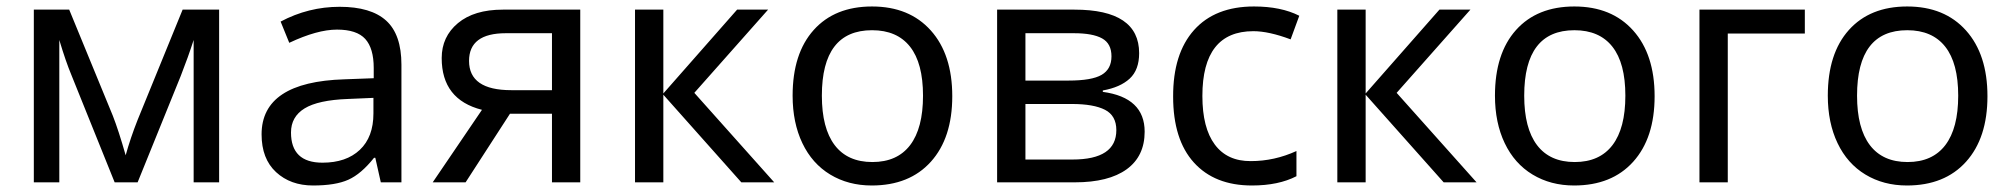

<svg xmlns="http://www.w3.org/2000/svg" viewBox="-20 -566 6244 596"><path d="M660.2 -536.1V0H581.1V-441.9Q564 -388.7 541 -330.1L407.2 0H335.9L202.1 -332Q184.1 -375 164.1 -441.9V0H85V-536.1H194.8L330.1 -207Q348.1 -161.1 370.1 -84Q384.8 -137.2 407.2 -193.8L546.9 -536.1Z M981 -61Q1054.7 -61 1096.9 -100.8Q1139.2 -140.6 1139.2 -213.9V-262.2L1060.1 -258.8Q967.8 -255.4 925.5 -229.5Q883.3 -203.6 883.3 -154.8Q883.3 -61 981 -61ZM1226.1 -365.2V0H1162.1L1145 -76.2H1141.1Q1101.1 -25.9 1061.3 -8.1Q1021.5 9.8 951.7 9.8Q881.8 9.8 836.9 -31.7Q792 -73.2 792 -148.9Q792 -312 1049.3 -319.8L1140.1 -323.2V-355Q1140.1 -416 1113.8 -445.1Q1087.4 -474.1 1026.1 -474.1Q964.8 -474.1 877.9 -433.1L851.1 -499Q937.5 -544.9 1034.4 -544.9Q1131.3 -544.9 1178.7 -502Q1226.1 -459 1226.1 -365.2Z M1550.3 -462.9Q1436 -462.9 1436 -377Q1436 -286.1 1566.9 -286.1H1693.4V-462.9ZM1351.1 -385.7Q1351.1 -452.1 1401.4 -494.1Q1451.7 -536.1 1541 -536.1H1781.2V0H1693.4V-212.9H1563L1425.3 0H1323.2L1476.1 -225.1Q1351.1 -256.8 1351.1 -385.7Z M2039.1 0H1951.2V-536.1H2039.1V-275.9L2268.1 -536.1H2364.3L2135.3 -277.8L2383.3 0H2281.2L2039.1 -272Z M2531.2 -269Q2531.2 -168 2571 -115.5Q2610.8 -63 2688 -63Q2765.1 -63 2805.2 -115.5Q2845.2 -168 2845.2 -269Q2845.2 -370.1 2804.9 -421.1Q2764.6 -472.2 2687 -472.2Q2531.2 -472.2 2531.2 -269ZM2686 9.8Q2613.3 9.8 2557.1 -24.2Q2501 -58.1 2470.7 -121.6Q2440.4 -185.1 2440.4 -269Q2440.4 -399.9 2505.9 -472.9Q2571.3 -545.9 2687 -545.9Q2802.7 -545.9 2869.4 -471.4Q2936 -397 2936 -267.3Q2936 -137.7 2869.6 -64Q2803.2 9.8 2686 9.8Z M3313.5 -462.9H3163.1V-315.9H3297.4Q3369.1 -315.9 3399.7 -333.7Q3430.2 -351.6 3430.2 -391.1Q3430.2 -430.7 3401.1 -446.8Q3372.1 -462.9 3313.5 -462.9ZM3445.3 -162.1Q3445.3 -207 3410.2 -225.1Q3375 -243.2 3307.1 -243.2H3163.1V-70.8H3309.1Q3445.3 -70.8 3445.3 -162.1ZM3533.2 -157.2Q3533.2 -81.1 3477.3 -40.5Q3421.4 0 3316.4 0H3075.2V-536.1H3315.4Q3516.1 -536.1 3516.1 -400.9Q3516.1 -349.1 3486.8 -322Q3457.5 -294.9 3403.3 -285.2V-280.8Q3533.2 -263.2 3533.2 -157.2Z M3870.6 -469.2Q3712.4 -469.2 3712.4 -268.1Q3712.4 -168.9 3751 -117.2Q3789.6 -65.4 3862.8 -65.9Q3936 -65.9 4004.4 -97.2V-19Q3948.7 9.8 3866.2 9.8Q3750.5 9.8 3686 -61.5Q3621.6 -132.8 3621.6 -266.1Q3621.1 -399.4 3686.5 -472.7Q3752 -545.9 3872.6 -545.9Q3956.5 -545.9 4013.2 -517.1L3986.3 -443.8Q3918.5 -469.2 3870.6 -469.2Z M4219.2 0H4131.3V-536.1H4219.2V-275.9L4448.2 -536.1H4544.4L4315.4 -277.8L4563.5 0H4461.4L4219.2 -272Z M4711.4 -269Q4711.4 -168 4751.2 -115.5Q4791 -63 4868.2 -63Q4945.3 -63 4985.4 -115.5Q5025.4 -168 5025.4 -269Q5025.4 -370.1 4985.1 -421.1Q4944.8 -472.2 4867.2 -472.2Q4711.4 -472.2 4711.4 -269ZM4866.2 9.8Q4793.5 9.8 4737.3 -24.2Q4681.2 -58.1 4650.9 -121.6Q4620.6 -185.1 4620.6 -269Q4620.6 -399.9 4686 -472.9Q4751.5 -545.9 4867.2 -545.9Q4982.9 -545.9 5049.6 -471.4Q5116.2 -397 5116.2 -267.3Q5116.2 -137.7 5049.8 -64Q4983.4 9.8 4866.2 9.8Z M5582.5 -461.9H5343.3V0H5255.4V-536.1H5582.5Z M5744.6 -269Q5744.6 -168 5784.4 -115.5Q5824.2 -63 5901.4 -63Q5978.5 -63 6018.6 -115.5Q6058.6 -168 6058.6 -269Q6058.6 -370.1 6018.3 -421.1Q5978 -472.2 5900.4 -472.2Q5744.6 -472.2 5744.6 -269ZM5899.4 9.8Q5826.7 9.8 5770.5 -24.2Q5714.4 -58.1 5684.1 -121.6Q5653.8 -185.1 5653.8 -269Q5653.8 -399.9 5719.2 -472.9Q5784.7 -545.9 5900.4 -545.9Q6016.1 -545.9 6082.8 -471.4Q6149.4 -397 6149.4 -267.3Q6149.4 -137.7 6083 -64Q6016.6 9.8 5899.4 9.8Z"/></svg>

Font: NotoSans
Style: Regular
Weight: 400
Designer: Monotype Design team
Foundry: Monotype Imaging Inc.
Version: Version 1.04